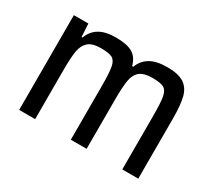

<svg xmlns="http://www.w3.org/2000/svg" viewBox="-104 -707 993 895"><g transform="rotate(30 392.0 -259.0)"><path d="M72 -510H150L154 -440H159Q173 -478 205.5 -498Q238 -518 296 -518Q355 -518 385 -500Q415 -482 426 -440H432Q446 -478 479.5 -498Q513 -518 572 -518Q631 -518 661.5 -498Q692 -478 702.5 -437Q713 -396 713 -323V0H627V-289Q627 -361 621 -391Q615 -421 597 -430.5Q579 -440 536 -440Q490 -440 468.5 -422Q447 -404 441 -368.5Q435 -333 435 -265V0H350V-289Q350 -361 344 -391Q338 -421 320 -430.5Q302 -440 259 -440Q213 -440 191.5 -421Q170 -402 164 -367Q158 -332 158 -265V0H72Z"/></g></svg>

Font: Saira Semi Condensed
Style: Regular
Weight: 400
Width: 4
Designer: Hector Gatti with collaboration of the Omnibus-Type team
Foundry: Omnibus-Type
Version: Version 1.001; ttfautohint (v1.8)